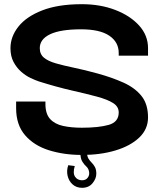

<svg xmlns="http://www.w3.org/2000/svg" viewBox="-20 -730 757 917"><path d="M371 10Q285 10 213.5 -12.5Q142 -35 99.5 -84.5Q57 -134 57 -213V-245H197V-233Q197 -186 219.5 -161.5Q242 -137 281.5 -128.5Q321 -120 371 -120Q451 -120 499 -133.5Q547 -147 547 -193Q547 -221 520 -238Q493 -255 443 -268.5Q393 -282 322.5 -298Q252 -314 166 -341Q148 -347 125 -358Q102 -369 80.5 -388Q59 -407 44.5 -434.5Q30 -462 30 -500Q30 -555 68 -603Q106 -651 182 -680.5Q258 -710 371 -710Q459 -710 530.5 -682.5Q602 -655 644.5 -608Q687 -561 687 -500V-464H547V-477Q547 -529 502 -559.5Q457 -590 367 -590Q269 -590 219.5 -566.5Q170 -543 170 -500Q170 -471 190 -454.5Q210 -438 246.5 -427.5Q283 -417 333.5 -406.5Q384 -396 446 -379Q515 -360 569.5 -335.5Q624 -311 655.5 -272Q687 -233 687 -169Q687 -113 645 -73Q603 -33 531.5 -11.5Q460 10 371 10ZM364 0H396Q396 17 402.5 27.5Q409 38 418 47Q427 56 433.5 68Q440 80 440 100Q440 123 422 145Q404 167 372 167Q345 167 327 151Q309 135 303 110Q297 85 306 59L337 63Q327 97 338.5 114Q350 131 372 131Q390 131 399.5 118Q409 105 405 88Q402 74 392 65Q382 56 373 41.5Q364 27 364 0Z"/></svg>

Font: Vina Sans
Style: Regular
Weight: 400
Designer: Andree Nguyen
Foundry: Nguyen Type Foundry
Version: Version 1.002; ttfautohint (v1.8.4.7-5d5b);gftools[0.9.28]